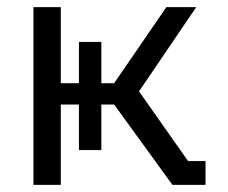

<svg xmlns="http://www.w3.org/2000/svg" viewBox="-20 -520 640 540"><path d="M465 0 301 -226H265V-98H202V-226H151V0H74V-500H151V-286H202V-402H265V-286H301L448 -500H532L371 -263L509 -67H558V0Z"/></svg>

Font: PT Mono
Style: Regular
Weight: 400
Monospace: yes
Designer: A.Korolkova, I.Chaeva
Foundry: ParaType Ltd
Version: Version 1.001W OFL